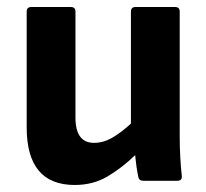

<svg xmlns="http://www.w3.org/2000/svg" viewBox="-20 -515 588 547"><path d="M193 12Q56 12 56 -152V-482Q56 -495 69 -495H182Q195 -495 195 -482V-180Q195 -108 248 -108Q274 -108 299.5 -122.5Q325 -137 353 -163V-482Q353 -495 366 -495H479Q492 -495 492 -482V-127Q492 -97 493.5 -68.5Q495 -40 498 -13Q499 0 485 0H388Q376 0 374 -11Q368 -40 365 -73Q329 -38 287.5 -13Q246 12 193 12Z"/></svg>

Font: Sofia Sans ExtraBold
Style: Regular
Weight: 800
Designer: Botio Nikoltchev, Ani Petrova
Foundry: lettersoup
Version: Version 4.101; ttfautohint (v1.8.4.7-5d5b)